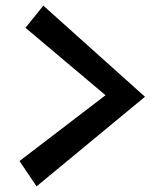

<svg xmlns="http://www.w3.org/2000/svg" viewBox="-20 -662 565 677"><path d="M491.2 -320.8 108.9 -4.9 48.8 -94.2 352.1 -326.2 69.8 -564 132.8 -642.1Z"/></svg>

Font: McLaren
Style: Regular
Weight: 400
Designer: Astigmatic (AOETI)
Foundry: Astigmatic (AOETI)
Version: Version 1.000